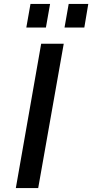

<svg xmlns="http://www.w3.org/2000/svg" viewBox="-20 -950 466 970"><path d="M60 0 188 -729H302L173 0ZM113 -811 134 -930H233L212 -811ZM306 -811 327 -930H426L406 -811Z"/></svg>

Font: Hubot Sans Medium
Style: Italic
Weight: 500
Italic angle: -10°
Designer: Deni Anggara
Foundry: GitHub
Version: Version 1.001; ttfautohint (v1.8.4.7-5d5b);gftools[0.9.31]